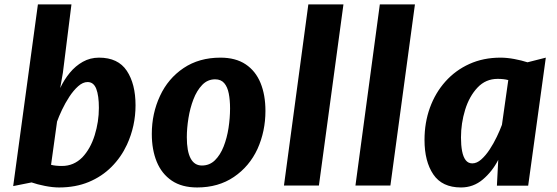

<svg xmlns="http://www.w3.org/2000/svg" viewBox="-20 -818 2454 846"><path d="M240.3 8Q212.4 8 178.3 1.3Q144.1 -5.4 119.1 -14.2L38.1 2L147 -798.5H294.8L257.2 -498.1L245.3 -430Q262.4 -466.7 287.5 -497.2Q312.6 -527.6 345 -545.8Q377.4 -564 416.5 -564Q500.2 -564 538.7 -506.1Q577.2 -448.2 577.2 -354Q577.2 -262.9 539.4 -180.6Q513.8 -125.3 471.3 -82.7Q428.8 -40.1 370.8 -16Q312.8 8 240.3 8ZM253.1 -86.7Q305 -86.7 342.7 -124.6Q378.7 -162.6 397.2 -222.1Q415.7 -281.6 415.7 -342.8Q415.7 -396.4 404.2 -426.5Q392.6 -456.5 365.9 -456.5Q345.2 -456.5 324.4 -438Q303.7 -419.5 285.4 -391.6Q267.2 -363.7 253.2 -334.1Q239.2 -304.5 231.4 -282.3L205 -91.8Q224 -86.7 253.1 -86.7Z M848.7 8Q781.2 8 736.9 -22Q692.6 -52 670.7 -105.1Q648.9 -158.2 648.9 -227.8Q648.9 -318.1 685 -395.3Q720.5 -472.1 788.9 -518.1Q857.3 -564 951.3 -564Q1018.5 -564 1062.4 -534.6Q1106.4 -505.2 1128 -452.4Q1149.6 -399.6 1149.6 -329.4Q1149.6 -239.6 1114.6 -161.8Q1078.9 -84.7 1010.7 -38.4Q942.5 8 848.7 8ZM869.7 -88.7Q903.5 -88.7 927.1 -111.9Q950.7 -135.1 965.5 -172.7Q980.2 -210.3 987 -254.5Q993.7 -298.7 993.7 -340.5Q993.7 -377 988 -406Q982.4 -434.9 968 -451.7Q953.6 -468.5 928 -468.5Q894.7 -468.5 870.9 -443.8Q847.2 -419.1 832.3 -380.3Q817.4 -341.5 810.3 -297.1Q803.2 -252.7 803.2 -213.4Q803.2 -151.6 819.9 -120.2Q836.6 -88.7 869.7 -88.7Z M1385.2 -0.5H1231.2L1338.6 -798.5H1493.3Z M1700.2 -0.5H1546.2L1653.6 -798.5H1808.3Z M2011.3 8Q1928.1 8 1889.3 -49.5Q1850.5 -106.9 1850.5 -201.5Q1850.5 -277.5 1874.3 -343.3Q1898.2 -409.1 1942.5 -458.7Q1986.9 -508.4 2048.4 -536.2Q2109.8 -564 2185.3 -564Q2213.5 -564 2246 -558Q2278.6 -551.9 2304.3 -543.5L2385 -564L2307.3 0H2169.5L2175.4 -113.7Q2149.5 -62.8 2107.7 -27.4Q2065.9 8 2011.3 8ZM2061.1 -98.1Q2081.1 -98.1 2100.6 -115.5Q2120.1 -132.8 2137.6 -159.4Q2155.1 -186.1 2169 -215.2Q2183 -244.4 2191.7 -268.1L2219.6 -465.1Q2200.3 -470.5 2172.7 -470.5Q2120.3 -470.5 2084.3 -432.4Q2047.9 -393.9 2029.5 -334.3Q2011.2 -274.7 2011.2 -212.1Q2011.2 -177.8 2016.1 -152.1Q2021.1 -126.3 2032 -112.2Q2043 -98.1 2061.1 -98.1Z"/></svg>

Font: Merriweather Sans Variable Regular
Style: Italic
Weight: 300
Italic angle: -8°
Designer: Eben Sorkin
Foundry: Eben Sorkin
Version: Version 2.001